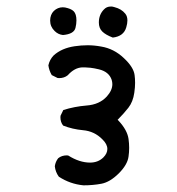

<svg xmlns="http://www.w3.org/2000/svg" viewBox="-20 -573 540 585"><path d="M389.2 -290.5Q391.6 -307.1 391.6 -320.3Q391.6 -333.5 390.1 -344.2Q387.2 -368.2 357.4 -396Q327.1 -424.8 288.1 -431.2Q267.1 -435.1 247.1 -435.1Q227.1 -435.1 207.5 -432.1Q168 -426.3 143.6 -404.3Q131.3 -391.6 127.4 -374Q129.4 -358.4 137.7 -344.2L155.3 -335.4Q157.7 -335 160.2 -335Q175.8 -335 186.5 -343.8Q207 -366.7 230.5 -367.7Q232.9 -367.7 238.8 -367.7Q244.6 -367.7 255.9 -366.5Q267.1 -365.2 281.2 -361.8Q312 -354.5 320.3 -329.6Q322.3 -322.8 322.3 -316.4Q322.3 -297.9 305.7 -279.3Q283.2 -254.4 243.7 -251.5Q207 -248.5 172.9 -237.8L164.6 -220.7Q164.1 -218.3 164.1 -215.8Q164.1 -200.7 172.4 -190.4Q200.7 -179.2 232.9 -176.3Q267.6 -173.3 292 -148.4Q307.1 -133.8 307.1 -119.1Q307.1 -105.5 294.9 -93.3Q278.8 -77.6 254.4 -77.6Q222.2 -77.6 188 -99.1Q185.5 -99.6 183.6 -99.6Q168 -99.6 157.2 -90.8Q148.9 -80.1 147 -66.4Q148.9 -48.8 159.2 -34.7Q193.4 -12.2 234.4 -8.3Q263.2 -8.3 289.1 -13.2Q314.9 -18.1 341.6 -44.4Q368.2 -70.8 371.6 -95.7Q375.5 -122.1 371.6 -149.9Q367.7 -176.8 341.3 -205.1L338.4 -208Q356.9 -226.6 371.1 -244.6Q385.3 -262.7 389.2 -290.5ZM368.2 -510.7Q368.2 -523.4 361.8 -531.2Q350.1 -545.9 328.6 -551.3Q322.3 -553.2 319.3 -553.2Q311 -553.2 305.7 -550.8Q300.3 -548.3 296.4 -543.9Q281.2 -528.3 281.2 -504.4Q281.2 -487.3 291.5 -477.1Q301.8 -466.8 323.7 -458.5Q356.9 -462.4 364.7 -489.7Q368.2 -501.5 368.2 -510.7ZM212.9 -510.7Q212.9 -530.3 204.6 -538.6Q198.2 -544.9 186 -548.3Q178.2 -550.8 171.4 -550.8Q155.8 -550.8 144 -539.6Q132.8 -528.3 132.8 -510.3Q132.8 -491.7 146.5 -478.5Q157.2 -467.8 171.9 -466.3Q205.6 -469.2 210 -488.3Q212.9 -500 212.9 -510.7Z"/></svg>

Font: Bakudai
Style: Light
Weight: 300
Version: Version 1.48